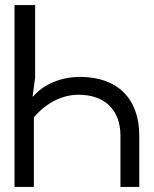

<svg xmlns="http://www.w3.org/2000/svg" viewBox="-20 -734 604 754"><path d="M118 -714H37V0H113V-273C160 -329 224 -362 288 -362C392 -362 453 -302 453 -201V0H527V-201C527 -347 441 -432 295 -432C219 -432 151 -403 110 -355H108L118 -430Z"/></svg>

Font: Non Bureau Light
Style: Regular
Weight: 300
Designer: Jona Saucedo
Foundry: Non Foundry
Version: Version 1.000;FEAKit 1.0